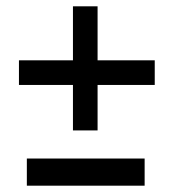

<svg xmlns="http://www.w3.org/2000/svg" viewBox="-20 -557 550 608"><path d="M40 -288V-366H211V-537H289V-366H470V-288H289V-144H211V-288ZM65 31V-55H438V31Z"/></svg>

Font: Smooch Sans Black
Style: Regular
Weight: 900
Designer: Robert E. Leuschke
Foundry: Robert E. Leuschke
Version: Version 1.010; ttfautohint (v1.8.3)